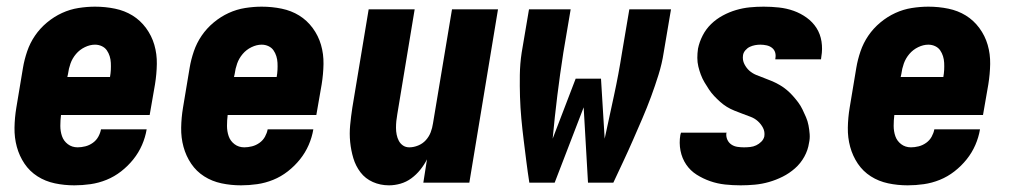

<svg xmlns="http://www.w3.org/2000/svg" viewBox="-20 -548 3040 576"><path d="M203 8Q173 8 144.5 2Q116 -4 92.5 -19Q69 -34 53.5 -57Q38 -80 30.5 -107.5Q23 -135 23.5 -165Q24 -195 29 -225L49 -345Q53 -369 61.5 -394Q70 -419 85 -441Q100 -463 121 -480.5Q142 -498 166 -509Q190 -520 215.5 -524Q241 -528 265 -528Q296 -528 325 -522Q354 -516 377.5 -501.5Q401 -487 418 -464Q435 -441 443 -413.5Q451 -386 450.5 -356Q450 -326 445 -295L429 -203H163Q161 -187 161 -170.5Q161 -154 166 -139.5Q171 -125 183.5 -115.5Q196 -106 213 -106Q224 -106 236 -109Q248 -112 258.5 -119.5Q269 -127 275 -138Q281 -149 283 -160H420Q416 -136 406 -113Q396 -90 380 -70Q364 -50 343.5 -34Q323 -18 299.5 -8.5Q276 1 251.5 4.5Q227 8 203 8ZM182 -317H310Q312 -328 312.5 -338.5Q313 -349 312.5 -359.5Q312 -370 309 -379.5Q306 -389 300.5 -397Q295 -405 285.5 -409.5Q276 -414 265 -414Q250 -414 234.5 -406.5Q219 -399 208 -386Q197 -373 191.5 -357.5Q186 -342 184 -326Z M703 8Q673 8 644.5 2Q616 -4 592.5 -19Q569 -34 553.5 -57Q538 -80 530.5 -107.5Q523 -135 523.5 -165Q524 -195 529 -225L549 -345Q553 -369 561.5 -394Q570 -419 585 -441Q600 -463 621 -480.5Q642 -498 666 -509Q690 -520 715.5 -524Q741 -528 765 -528Q796 -528 825 -522Q854 -516 877.5 -501.5Q901 -487 918 -464Q935 -441 943 -413.5Q951 -386 950.5 -356Q950 -326 945 -295L929 -203H663Q661 -187 661 -170.5Q661 -154 666 -139.5Q671 -125 683.5 -115.5Q696 -106 713 -106Q724 -106 736 -109Q748 -112 758.5 -119.5Q769 -127 775 -138Q781 -149 783 -160H920Q916 -136 906 -113Q896 -90 880 -70Q864 -50 843.5 -34Q823 -18 799.5 -8.5Q776 1 751.5 4.5Q727 8 703 8ZM682 -317H810Q812 -328 812.5 -338.5Q813 -349 812.5 -359.5Q812 -370 809 -379.5Q806 -389 800.5 -397Q795 -405 785.5 -409.5Q776 -414 765 -414Q750 -414 734.5 -406.5Q719 -399 708 -386Q697 -373 691.5 -357.5Q686 -342 684 -326Z M1147 8Q1121 8 1098.5 -2Q1076 -12 1061.5 -31Q1047 -50 1040 -73.5Q1033 -97 1030.5 -122Q1028 -147 1030.5 -173Q1033 -199 1037 -225L1086 -520H1224L1172 -206Q1170 -195 1169 -185Q1168 -175 1168 -164.5Q1168 -154 1170 -144Q1172 -134 1176.5 -125.5Q1181 -117 1189 -111.5Q1197 -106 1208 -106Q1221 -106 1234.5 -111.5Q1248 -117 1257.5 -127.5Q1267 -138 1272 -151Q1277 -164 1279 -178L1336 -520H1474L1388 0H1250L1261 -70Q1253 -54 1241 -39Q1229 -24 1214 -13Q1199 -2 1181.5 3Q1164 8 1147 8Z M1568 0Q1563 -32 1559 -64Q1555 -96 1551 -128Q1547 -160 1544 -192.5Q1541 -225 1540 -257.5Q1539 -290 1539.5 -323.5Q1540 -357 1545 -390L1567 -520H1692L1670 -390Q1660 -326 1652 -261.5Q1644 -197 1638 -132L1707 -312H1783L1794 -132Q1808 -197 1822 -261.5Q1836 -326 1846 -390L1868 -520H1993L1971 -390Q1966 -357 1955.5 -323.5Q1945 -290 1933 -257.5Q1921 -225 1907 -192.5Q1893 -160 1879 -128Q1865 -96 1850 -64Q1835 -32 1820 0H1744L1731 -226L1644 0Z M2202 8Q2178 8 2155 5.5Q2132 3 2110.5 -4.5Q2089 -12 2070 -24Q2051 -36 2038.5 -54.5Q2026 -73 2021.5 -96Q2017 -119 2021 -143L2023 -150H2160L2159 -148Q2158 -138 2162 -129Q2166 -120 2174 -114.5Q2182 -109 2192 -107.5Q2202 -106 2212 -106Q2221 -106 2230.5 -107Q2240 -108 2248.5 -112Q2257 -116 2264 -123Q2271 -130 2273 -139Q2275 -153 2269 -164.5Q2263 -176 2253.5 -184.5Q2244 -193 2232 -197.5Q2220 -202 2208 -206.5Q2196 -211 2183.5 -216Q2171 -221 2160.5 -227.5Q2150 -234 2140.5 -242.5Q2131 -251 2122.5 -260Q2114 -269 2107 -279.5Q2100 -290 2093.5 -301Q2087 -312 2082.5 -324Q2078 -336 2075 -348.5Q2072 -361 2072 -374.5Q2072 -388 2074 -402Q2078 -422 2088 -441.5Q2098 -461 2113.5 -476Q2129 -491 2148.5 -501.5Q2168 -512 2188.5 -518Q2209 -524 2229.5 -526Q2250 -528 2271 -528Q2294 -528 2317 -525.5Q2340 -523 2361 -515.5Q2382 -508 2400 -495Q2418 -482 2429.5 -464Q2441 -446 2444.5 -423.5Q2448 -401 2444 -378L2443 -370H2306V-372Q2308 -382 2305.5 -390.5Q2303 -399 2296 -404.5Q2289 -410 2279.5 -412Q2270 -414 2261 -414Q2253 -414 2245 -412.5Q2237 -411 2229.5 -407.5Q2222 -404 2216 -397Q2210 -390 2209 -382Q2207 -368 2213 -356Q2219 -344 2228 -336Q2237 -328 2249 -323Q2261 -318 2273.5 -313.5Q2286 -309 2297.5 -304Q2309 -299 2320 -292.5Q2331 -286 2340.5 -278Q2350 -270 2358.5 -260.5Q2367 -251 2374.5 -241Q2382 -231 2387.5 -219.5Q2393 -208 2398 -196.5Q2403 -185 2405.5 -172Q2408 -159 2409 -145.5Q2410 -132 2407 -119Q2404 -98 2393 -78Q2382 -58 2365 -43Q2348 -28 2328 -18Q2308 -8 2287 -2Q2266 4 2244.5 6Q2223 8 2202 8Z M2703 8Q2673 8 2644.5 2Q2616 -4 2592.5 -19Q2569 -34 2553.5 -57Q2538 -80 2530.5 -107.5Q2523 -135 2523.5 -165Q2524 -195 2529 -225L2549 -345Q2553 -369 2561.5 -394Q2570 -419 2585 -441Q2600 -463 2621 -480.5Q2642 -498 2666 -509Q2690 -520 2715.5 -524Q2741 -528 2765 -528Q2796 -528 2825 -522Q2854 -516 2877.5 -501.5Q2901 -487 2918 -464Q2935 -441 2943 -413.5Q2951 -386 2950.5 -356Q2950 -326 2945 -295L2929 -203H2663Q2661 -187 2661 -170.5Q2661 -154 2666 -139.5Q2671 -125 2683.5 -115.5Q2696 -106 2713 -106Q2724 -106 2736 -109Q2748 -112 2758.5 -119.5Q2769 -127 2775 -138Q2781 -149 2783 -160H2920Q2916 -136 2906 -113Q2896 -90 2880 -70Q2864 -50 2843.5 -34Q2823 -18 2799.5 -8.5Q2776 1 2751.5 4.5Q2727 8 2703 8ZM2682 -317H2810Q2812 -328 2812.5 -338.5Q2813 -349 2812.5 -359.5Q2812 -370 2809 -379.5Q2806 -389 2800.5 -397Q2795 -405 2785.5 -409.5Q2776 -414 2765 -414Q2750 -414 2734.5 -406.5Q2719 -399 2708 -386Q2697 -373 2691.5 -357.5Q2686 -342 2684 -326Z"/></svg>

Font: Iosevka Term Curly Hv Obl
Style: Regular
Weight: 900
Italic angle: -9°
Designer: Belleve Invis
Foundry: Belleve Invis
Version: Version 32.3.0